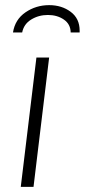

<svg xmlns="http://www.w3.org/2000/svg" viewBox="-20 -724 329 744"><path d="M30.3 -598.1Q38.1 -648.4 78.9 -676.3Q119.6 -704.1 170.4 -704.1Q219.2 -704.1 253.9 -678.2Q288.6 -652.3 288.6 -605.5V-598.1H253.9Q253.4 -630.4 227.5 -648.2Q201.7 -666 165.5 -666Q129.9 -666 101.1 -648.4Q72.3 -630.9 65.9 -598.1ZM60.5 0 121.1 -501H170.4L109.9 0Z"/></svg>

Font: Muli
Style: ExtraLightItalic
Weight: 200
Italic angle: -7°
Designer: Vernon Adams
Foundry: newtypography
Version: Version 2.0; ttfautohint (v1.00rc1.2-2d82) -l 8 -r 50 -G 200